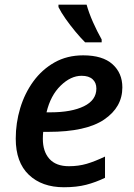

<svg xmlns="http://www.w3.org/2000/svg" viewBox="-20 -786 568 816"><path d="M251.5 9.8Q158.2 9.8 102.5 -43.2Q46.9 -96.2 46.9 -196.8Q46.9 -263.2 65.9 -326.4Q85 -389.6 121.8 -440.2Q158.7 -490.7 211.9 -520.8Q265.1 -550.8 333.5 -550.8Q416 -550.8 458 -513.2Q500 -475.6 500 -414.6Q500 -330.6 422.9 -278.1Q345.7 -225.6 185.5 -225.6H163.6Q162.1 -211.9 162.1 -195.8Q162.1 -141.6 190.2 -110.6Q218.3 -79.6 272.9 -79.6Q313.5 -79.6 348.4 -89.8Q383.3 -100.1 426.3 -120.6V-30.3Q386.7 -11.2 346.2 -0.7Q305.7 9.8 251.5 9.8ZM177.7 -308.6H194.3Q283.7 -308.6 336.7 -334.5Q389.6 -360.4 389.6 -409.7Q389.6 -434.6 373.5 -449.2Q357.4 -463.9 326.7 -463.9Q280.8 -463.9 237.8 -422.1Q194.8 -380.4 177.7 -308.6ZM341.8 -606Q322.3 -625.5 300 -652.3Q277.8 -679.2 258.5 -706.5Q239.3 -733.9 228.5 -755.9V-766.1H348.1Q357.9 -731 375.2 -691.9Q392.6 -652.8 412.1 -618.2V-606Z"/></svg>

Font: Open Sans SemiBold
Style: Italic
Weight: 600
Italic angle: -12°
Designer: Monotype Design Team
Foundry: Monotype Imaging Inc.
Version: Version 3.003; ttfautohint (v1.8.4)